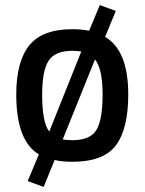

<svg xmlns="http://www.w3.org/2000/svg" viewBox="-20 -626 570 756"><path d="M265 -511Q301 -511 331 -505L373 -606L436 -583L394 -481Q485 -427 485 -254Q485 -119 436.5 -54Q388 11 265 11Q223 11 195 4L152 110L89 87L133 -18Q44 -71 44 -254Q44 -383 95 -447Q146 -511 265 -511ZM265 -74Q336 -74 360 -115Q384 -156 384 -254Q384 -355 354 -392L227 -77Q244 -74 265 -74ZM265 -426Q197 -426 171.5 -387Q146 -348 146 -254Q146 -143 174 -108L300 -423Q284 -426 265 -426Z"/></svg>

Font: TitilliumText
Style: Medium
Weight: 500
Designer: Accademia di Belle Arti di Urbino and others
Foundry: Accademia di Belle Arti di Urbino and others.
Version: Version 60.001